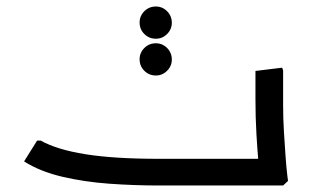

<svg xmlns="http://www.w3.org/2000/svg" viewBox="-20 -570 959 590"><path d="M467 0Q392 0 315.5 -5.5Q239 -11 171 -27Q103 -43 54 -74L94 -138H105Q155 -110 243 -96Q331 -82 467 -82H774L773 0ZM774 0 777 -42Q777 -42 774 -74.5Q771 -107 768 -158Q765 -209 765 -265V-352L847 -362L850 -354V-247Q850 -206 852.5 -165Q855 -124 857.5 -89.5Q860 -55 862.5 -34.5Q865 -14 865 -14L850 0ZM679 0V-82H785V0ZM679 0Q668 0 663.5 -12Q659 -24 659 -42Q659 -60 663.5 -71Q668 -82 679 -82ZM508 -387Q508 -367 493.5 -352.5Q479 -338 459 -338Q438 -338 423.5 -352.5Q409 -367 409 -388Q409 -408 423.5 -422.5Q438 -437 459 -437Q479 -437 493.5 -422.5Q508 -408 508 -387ZM508 -500Q508 -480 493.5 -465.5Q479 -451 459 -451Q438 -451 423.5 -465.5Q409 -480 409 -501Q409 -521 423.5 -535.5Q438 -550 459 -550Q479 -550 493.5 -535.5Q508 -521 508 -500Z"/></svg>

Font: Fustat Medium
Style: Regular
Weight: 500
Designer: Mohamed Gaber, Khaled Hosny, Laura Garcia Mut
Foundry: Kief Type Foundry, Alif Type Foundry, Hard Type Foundry
Version: Version 1.007